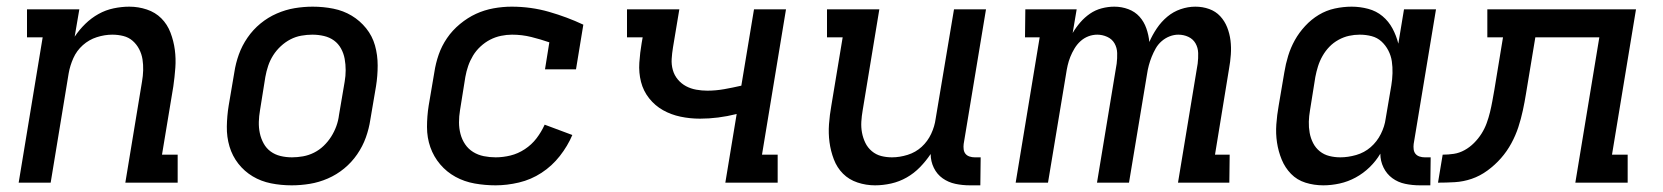

<svg xmlns="http://www.w3.org/2000/svg" viewBox="-20 -548 4990 576"><path d="M36 0 108 -436H61V-520H218L204 -438Q218 -459 236 -476.5Q254 -494 275.5 -506Q297 -518 321 -523Q345 -528 368 -528Q395 -528 420.5 -519.5Q446 -511 464 -493Q482 -475 491.5 -450Q501 -425 504.5 -398.5Q508 -372 506 -344.5Q504 -317 500 -289L466 -84H513V0H356L406 -303Q409 -320 409.5 -337Q410 -354 407.5 -370Q405 -386 397.5 -400.5Q390 -415 378 -425.5Q366 -436 350 -440Q334 -444 317 -444Q294 -444 270.5 -436.5Q247 -429 228.5 -412.5Q210 -396 200 -373.5Q190 -351 186 -328L132 0Z M855 8Q823 8 793 2Q763 -4 738 -19Q713 -34 695 -57Q677 -80 668.5 -108.5Q660 -137 660.5 -168.5Q661 -200 666 -231L683 -331Q687 -358 696.5 -384.5Q706 -411 722.5 -435Q739 -459 761.5 -477.5Q784 -496 810.5 -507.5Q837 -519 864 -523.5Q891 -528 918 -528Q950 -528 980 -522Q1010 -516 1035 -501Q1060 -486 1078.5 -463Q1097 -440 1105 -411.5Q1113 -383 1113 -351.5Q1113 -320 1108 -289L1091 -189Q1087 -162 1077.5 -135.5Q1068 -109 1051.5 -85Q1035 -61 1012.5 -42.5Q990 -24 963.5 -12.5Q937 -1 909.5 3.5Q882 8 855 8ZM856 -76Q872 -76 889 -79Q906 -82 922 -90Q938 -98 951 -110.5Q964 -123 973.5 -138Q983 -153 989 -169.5Q995 -186 997 -203L1014 -303Q1017 -320 1017 -337.5Q1017 -355 1014 -371.5Q1011 -388 1003 -402.5Q995 -417 982 -426.5Q969 -436 952 -440Q935 -444 917 -444Q901 -444 884 -441Q867 -438 851.5 -430Q836 -422 822.5 -409.5Q809 -397 799.5 -382Q790 -367 784.5 -350.5Q779 -334 776 -317L760 -217Q757 -200 756.5 -182.5Q756 -165 759.5 -148.5Q763 -132 771 -117.5Q779 -103 792 -93.5Q805 -84 821.5 -80Q838 -76 856 -76Z M1467 8Q1435 8 1404 2.5Q1373 -3 1346.5 -17.5Q1320 -32 1300.5 -55Q1281 -78 1271 -106.5Q1261 -135 1261 -167Q1261 -199 1266 -231L1283 -331Q1287 -358 1296 -384Q1305 -410 1321 -433.5Q1337 -457 1360 -476Q1383 -495 1408 -506.5Q1433 -518 1460.5 -523Q1488 -528 1515 -528Q1573 -528 1627 -512.5Q1681 -497 1730 -474L1708 -340H1615L1628 -421Q1602 -430 1574 -437Q1546 -444 1516 -444Q1500 -444 1483 -440.5Q1466 -437 1450.5 -429Q1435 -421 1421.5 -408.5Q1408 -396 1399 -381Q1390 -366 1384.5 -350Q1379 -334 1376 -317L1360 -217Q1357 -199 1357 -181Q1357 -163 1361.5 -146Q1366 -129 1375.5 -115Q1385 -101 1399.5 -92Q1414 -83 1431.5 -79.5Q1449 -76 1467 -76Q1489 -76 1511.5 -81.5Q1534 -87 1554.5 -100.5Q1575 -114 1589.5 -133Q1604 -152 1614 -174L1697 -143Q1683 -110 1659.5 -80Q1636 -50 1604.5 -29.5Q1573 -9 1537 -0.5Q1501 8 1467 8Z M2156 0 2190 -206Q2162 -199 2134.5 -195.5Q2107 -192 2080 -192Q2050 -192 2021.5 -198Q1993 -204 1969 -217.5Q1945 -231 1927.5 -253Q1910 -275 1903 -302.5Q1896 -330 1898 -360Q1900 -390 1905 -419L1908 -436H1861V-520H2018L1999 -406Q1996 -388 1995 -371Q1994 -354 1998.5 -338Q2003 -322 2013.5 -309.5Q2024 -297 2038 -289.5Q2052 -282 2068.5 -279Q2085 -276 2102 -276Q2127 -276 2152.5 -280.5Q2178 -285 2204 -291L2242 -520H2338L2266 -84H2313V0Z M2605 8Q2578 8 2552.5 -0.5Q2527 -9 2509 -27Q2491 -45 2481.5 -70Q2472 -95 2468.5 -121.5Q2465 -148 2467 -175.5Q2469 -203 2474 -231L2508 -436H2461V-520H2618L2568 -217Q2565 -200 2564 -183Q2563 -166 2566 -150Q2569 -134 2576 -119.5Q2583 -105 2595.5 -94.5Q2608 -84 2623.5 -80Q2639 -76 2656 -76Q2679 -76 2703 -83.5Q2727 -91 2745 -107.5Q2763 -124 2773.5 -146.5Q2784 -169 2787 -192L2842 -520H2938L2871 -116Q2870 -108 2871 -100Q2872 -92 2876.5 -86.5Q2881 -81 2888.5 -78.5Q2896 -76 2904 -76H2922L2921 8H2890Q2867 8 2846 3.5Q2825 -1 2808 -13Q2791 -25 2781.5 -44.5Q2772 -64 2772 -86Q2758 -65 2740 -46.5Q2722 -28 2700 -15.5Q2678 -3 2653.5 2.5Q2629 8 2605 8Z M3027 0 3099 -436H3055L3056 -520H3210L3198 -449Q3208 -466 3221 -481Q3234 -496 3250 -507Q3266 -518 3285 -523Q3304 -528 3323 -528Q3345 -528 3365 -520.5Q3385 -513 3398.5 -498Q3412 -483 3419 -463Q3426 -443 3428 -422Q3437 -443 3450.5 -463Q3464 -483 3482 -498Q3500 -513 3522 -520.5Q3544 -528 3566 -528Q3588 -528 3607.5 -521Q3627 -514 3640.5 -499.5Q3654 -485 3661.5 -466Q3669 -447 3671.5 -426.5Q3674 -406 3672.5 -384.5Q3671 -363 3667 -341L3625 -84H3669L3668 0H3514L3573 -357Q3575 -373 3574.5 -389Q3574 -405 3566.5 -418Q3559 -431 3545 -437.5Q3531 -444 3515 -444Q3502 -444 3489 -439Q3476 -434 3465 -424.5Q3454 -415 3447 -402.5Q3440 -390 3435 -377.5Q3430 -365 3426.5 -352Q3423 -339 3421 -325L3367 0H3271L3330 -357Q3332 -373 3331.5 -389Q3331 -405 3323.5 -418Q3316 -431 3301.5 -437.5Q3287 -444 3272 -444Q3258 -444 3245 -439Q3232 -434 3221.5 -424.5Q3211 -415 3203.5 -402.5Q3196 -390 3191 -377.5Q3186 -365 3183 -352Q3180 -339 3178 -325L3124 0Z M3950 8Q3922 8 3896.5 0Q3871 -8 3853 -26.5Q3835 -45 3825 -69.5Q3815 -94 3811 -120.5Q3807 -147 3809 -175Q3811 -203 3816 -231L3833 -331Q3837 -356 3844.5 -380.5Q3852 -405 3864.5 -427.5Q3877 -450 3895.5 -470Q3914 -490 3936.5 -503.5Q3959 -517 3984.5 -522.5Q4010 -528 4035 -528Q4060 -528 4084.5 -521.5Q4109 -515 4127.5 -499.5Q4146 -484 4157.5 -462.5Q4169 -441 4175 -417L4192 -520H4288L4221 -116Q4220 -108 4221 -100Q4222 -92 4226.5 -86.5Q4231 -81 4238.5 -78.5Q4246 -76 4254 -76H4272L4271 8H4240Q4217 8 4195.5 3.5Q4174 -1 4157 -13.5Q4140 -26 4130.5 -45.5Q4121 -65 4121 -87Q4108 -65 4089 -46.5Q4070 -28 4047 -15.5Q4024 -3 3999 2.5Q3974 8 3950 8ZM4001 -76Q4024 -76 4048.5 -83Q4073 -90 4092 -106.5Q4111 -123 4122.5 -146Q4134 -169 4137 -192L4154 -292Q4157 -310 4157.5 -328.5Q4158 -347 4155.5 -364Q4153 -381 4145 -396.5Q4137 -412 4124.5 -423.5Q4112 -435 4095 -439.5Q4078 -444 4059 -444Q4043 -444 4027 -440.5Q4011 -437 3995.5 -428.5Q3980 -420 3968 -407.5Q3956 -395 3947.5 -380Q3939 -365 3934 -349Q3929 -333 3926 -317L3910 -217Q3907 -200 3906.5 -183Q3906 -166 3909 -149.5Q3912 -133 3919.5 -118.5Q3927 -104 3939.5 -94Q3952 -84 3968 -80Q3984 -76 4001 -76Z M4294 0 4308 -84Q4325 -84 4341.5 -86.5Q4358 -89 4373.5 -97.5Q4389 -106 4402 -119Q4415 -132 4424.5 -147Q4434 -162 4440 -178.5Q4446 -195 4450 -211.5Q4454 -228 4457 -244.5Q4460 -261 4463 -278L4489 -436H4442V-520H4888L4816 -84H4863V0H4706L4778 -436H4586L4558 -267Q4554 -242 4548.5 -216.5Q4543 -191 4535 -166.5Q4527 -142 4514 -118Q4501 -94 4483 -73.5Q4465 -53 4442.5 -36.5Q4420 -20 4395 -11.5Q4370 -3 4344.5 -1.5Q4319 0 4294 0Z"/></svg>

Font: Iosevka Etoile Medium
Style: Italic
Weight: 500
Italic angle: -9°
Designer: Belleve Invis
Foundry: Belleve Invis
Version: Version 22.1.2; ttfautohint (v1.8.4)